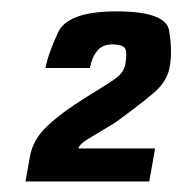

<svg xmlns="http://www.w3.org/2000/svg" viewBox="-20 -702 328 346"><path d="M26 -375 34 -420.5Q39.5 -450.5 64.8 -474.5Q90 -498.5 134 -526Q173.5 -550 188.5 -560.8Q203.5 -571.5 206 -587Q210 -611 204 -616.5Q198 -622 182.5 -622Q164.5 -622 155 -610.2Q145.5 -598.5 142 -579.5H62Q67 -606 84.8 -643.8Q102.5 -681.5 190 -681.5Q279 -681.5 284.8 -646.8Q290.5 -612 286.5 -585.5Q283 -557 258 -535.5Q233 -514 187.5 -481Q152.5 -460 137.5 -450.8Q122.5 -441.5 121.5 -434.5H259.5L249 -375Z"/></svg>

Font: Anybody Condensed ExtraBold
Style: Italic
Weight: 800
Width: 3
Italic angle: -10°
Designer: Tyler Finck
Foundry: Etcetera Type Company
Version: Version 1.010; ttfautohint (v1.8.3) -l 8 -r 50 -G 200 -x 14 